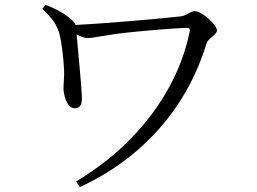

<svg xmlns="http://www.w3.org/2000/svg" viewBox="-20 -728 1040 777"><path d="M165 -708 151 -692C193 -654 211 -625 220 -593C230 -556 237 -490 239 -450C241 -416 237 -396 237 -370C237 -346 250 -290 282 -290C310 -290 313 -314 311 -343C309 -388 295 -533 290 -589C306 -580 321 -574 335 -574C359 -574 418 -588 493 -596C568 -604 696 -615 737 -615C747 -615 749 -611 748 -603C700 -357 524 -133 288 6L303 29C554 -86 737 -291 816 -553C821 -572 858 -587 858 -605C858 -627 797 -683 768 -683C752 -683 732 -664 713 -662C616 -651 378 -631 286 -627C284 -632 282 -636 278 -640C247 -671 210 -691 165 -708Z"/></svg>

Font: Noto Serif CJK TC
Style: Regular
Weight: 400
Designer: Ryoko NISHIZUKA 西塚涼子 (kana & ideographs); Frank Grießhammer (Latin, Greek & Cyrillic); Wenlong ZHANG 张文龙 (bopomofo); San
Foundry: Adobe
Version: Version 2.001;hotconv 1.1.0;makeotfexe 2.6.0